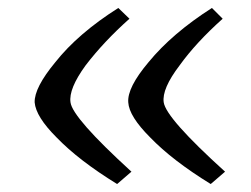

<svg xmlns="http://www.w3.org/2000/svg" viewBox="-20 -470 631 482"><path d="M310 -39 274 -8Q178 -67 122 -125Q70 -177 67 -213Q66 -250 119 -314Q176 -386 277 -450L305 -423Q241 -366 195 -306Q152 -247 157 -213Q162 -174 310 -39ZM545 -39 509 -8Q413 -67 357 -125Q304 -178 302 -213Q299 -250 353 -314Q412 -386 512 -450L539 -423Q472 -363 431 -306Q386 -247 391 -213Q397 -173 545 -39Z"/></svg>

Font: GFS Complutum
Style: Regular
Weight: 400
Designer: George D. Matthiopoulos
Foundry: George D. Matthiopoulos
Version: Version 1.000